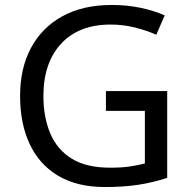

<svg xmlns="http://www.w3.org/2000/svg" viewBox="-20 -744 768 774"><path d="M407 -377H654V-27Q596 -8 537 1Q478 10 403 10Q292 10 216 -34.5Q140 -79 100.5 -161.5Q61 -244 61 -357Q61 -469 105 -551Q149 -633 231.5 -678.5Q314 -724 431 -724Q491 -724 544.5 -713Q598 -702 644 -682L610 -604Q572 -621 524.5 -633Q477 -645 426 -645Q298 -645 226.5 -568Q155 -491 155 -357Q155 -272 182.5 -206.5Q210 -141 269 -104.5Q328 -68 424 -68Q471 -68 504 -73Q537 -78 564 -85V-297H407Z"/></svg>

Font: Noto Sans Mende Kikakui
Style: Regular
Weight: 400
Designer: Monotype Design Team
Foundry: Monotype Imaging Inc.
Version: Version 2.003; ttfautohint (v1.8.4.7-5d5b)